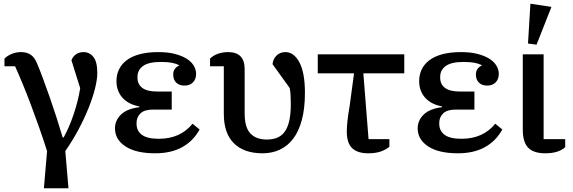

<svg xmlns="http://www.w3.org/2000/svg" viewBox="-20 -812 3082 1032"><path d="M233 0Q212 -66 189.5 -129.5Q167 -193 145 -251.5Q123 -310 101.5 -362Q80 -414 61 -456H4V-497Q20 -513 43.5 -522.5Q67 -532 93 -532Q124 -532 145 -518Q166 -504 180 -469Q194 -436 211 -390Q228 -344 246.5 -291.5Q265 -239 283 -183Q301 -127 317 -73H322Q352 -127 376 -198Q400 -269 411 -338L364 -488Q372 -509 389 -520.5Q406 -532 429 -532Q461 -532 482 -506Q503 -480 503 -419Q503 -386 491 -337.5Q479 -289 456.5 -232.5Q434 -176 402 -116Q370 -56 331 0L348 200H216Z M814 12Q711 12 654.5 -25Q598 -62 598 -122Q598 -164 629.5 -195.5Q661 -227 729 -236V-240Q670 -251 638 -287Q606 -323 606 -376Q606 -410 619.5 -438.5Q633 -467 660.5 -488Q688 -509 730.5 -520.5Q773 -532 832 -532Q881 -532 918.5 -522.5Q956 -513 981.5 -497.5Q1007 -482 1020.5 -460.5Q1034 -439 1034 -415Q1034 -386 1017 -369Q1000 -352 972 -352Q943 -352 927 -368Q911 -384 911 -411Q911 -430 920 -442Q929 -454 942 -459V-462Q927 -470 904 -474.5Q881 -479 844 -479Q778 -479 748.5 -457Q719 -435 719 -400V-394Q719 -359 745 -339.5Q771 -320 825 -320H903V-223H802Q756 -223 735 -202.5Q714 -182 714 -152V-146Q714 -109 742.5 -87.5Q771 -66 834 -66Q949 -66 1015 -147L1053 -116Q1018 -53 958.5 -20.5Q899 12 814 12Z M1109 -497Q1126 -514 1151.5 -523Q1177 -532 1206 -532Q1295 -532 1295 -441V-203Q1295 -127 1326 -94.5Q1357 -62 1414 -62Q1445 -62 1469 -71.5Q1493 -81 1509.5 -103Q1526 -125 1534.5 -161.5Q1543 -198 1543 -251Q1543 -274 1542 -296.5Q1541 -319 1537 -339L1445 -467Q1447 -494 1466 -513Q1485 -532 1514 -532Q1560 -532 1589.5 -476.5Q1619 -421 1619 -313Q1619 -229 1602.5 -167.5Q1586 -106 1556 -66.5Q1526 -27 1484 -7.5Q1442 12 1391 12Q1292 12 1237.5 -41.5Q1183 -95 1183 -200V-456H1109Z M2073 -23Q2052 -6 2024.5 3Q1997 12 1959 12Q1902 12 1873 -15.5Q1844 -43 1844 -105Q1844 -128 1847.5 -161.5Q1851 -195 1859 -240L1883 -418H1688V-520H2153V-418H1933L1961 -64H2073Z M2441 12Q2338 12 2281.5 -25Q2225 -62 2225 -122Q2225 -164 2256.5 -195.5Q2288 -227 2356 -236V-240Q2297 -251 2265 -287Q2233 -323 2233 -376Q2233 -410 2246.5 -438.5Q2260 -467 2287.5 -488Q2315 -509 2357.5 -520.5Q2400 -532 2459 -532Q2508 -532 2545.5 -522.5Q2583 -513 2608.5 -497.5Q2634 -482 2647.5 -460.5Q2661 -439 2661 -415Q2661 -386 2644 -369Q2627 -352 2599 -352Q2570 -352 2554 -368Q2538 -384 2538 -411Q2538 -430 2547 -442Q2556 -454 2569 -459V-462Q2554 -470 2531 -474.5Q2508 -479 2471 -479Q2405 -479 2375.5 -457Q2346 -435 2346 -400V-394Q2346 -359 2372 -339.5Q2398 -320 2452 -320H2530V-223H2429Q2383 -223 2362 -202.5Q2341 -182 2341 -152V-146Q2341 -109 2369.5 -87.5Q2398 -66 2461 -66Q2576 -66 2642 -147L2680 -116Q2645 -53 2585.5 -20.5Q2526 12 2441 12Z M2902 -520V-64H3018V-21Q2982 12 2911 12Q2848 12 2819 -18Q2790 -48 2790 -115V-520ZM2818 -578 2831 -792 2944 -775 2864 -572Z"/></svg>

Font: IBM Plex Serif Medm
Style: Regular
Weight: 500
Designer: Mike Abbink, Paul van der Laan, Pieter van Rosmalen
Foundry: Bold Monday
Version: Version 3.001